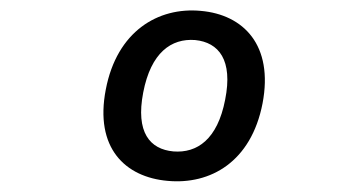

<svg xmlns="http://www.w3.org/2000/svg" viewBox="-20 -796 660 362"><path d="M475 -601C496 -711 439 -768.5 358.5 -775.5C278 -783 200.5 -737 179.5 -627.5C158 -517 216 -462 296 -455C376.5 -447.5 453.5 -490.5 475 -601ZM404.5 -608C390 -533 351.5 -507 307 -510.5C262.5 -514.5 235.5 -546.5 250 -621.5C264.5 -697 303 -724 348 -720.5C392.5 -716 419.5 -683 404.5 -608Z"/></svg>

Font: Monaspace Neon
Style: Italic
Weight: 400
Italic angle: -11°
Designer: Riley Cran & the Lettermatic Team
Foundry: Lettermatic
Version: Version 1.200 (Monaspace Neon)